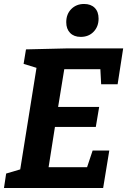

<svg xmlns="http://www.w3.org/2000/svg" viewBox="-21 -948 641 968"><path d="M446 -189H530L499 0H-1L10 -73L81 -94L163 -606L98 -626L110 -699L317 -704H600L572 -523H489L485 -599H303L272 -409H479L462 -308H256L224 -105H418ZM386 -762Q352 -762 332.5 -782Q313 -802 313 -836Q313 -877 338.5 -902.5Q364 -928 403 -928Q437 -928 456.5 -908.5Q476 -889 476 -854Q476 -814 451 -788Q426 -762 386 -762Z"/></svg>

Font: Bitter
Style: Bold Italic
Weight: 700
Italic angle: -9°
Designer: Sol Matas, and Bitter project Authors
Foundry: Sol Matas
Version: Version 2.001